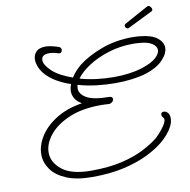

<svg xmlns="http://www.w3.org/2000/svg" viewBox="-90 -818 1003 1016"><g transform="rotate(-10 411.5 -310.0)"><path d="M325 110Q241 110 186.5 87Q132 64 105.5 26.5Q79 -11 79 -54Q79 -102 109 -150Q139 -198 197 -234.5Q255 -271 338 -284Q313 -298 302 -317Q291 -336 291 -356Q291 -374 299 -394Q260 -407 227.5 -425.5Q195 -444 172 -468Q153 -488 143 -511Q133 -534 133 -554Q133 -579 149 -596Q165 -613 200 -613Q226 -613 268 -599Q276 -597 279 -591.5Q282 -586 282 -581Q282 -574 276.5 -568.5Q271 -563 261 -566Q233 -575 213 -575Q171 -575 171 -544Q171 -520 206 -486Q241 -452 315 -426Q325 -443 339 -458Q353 -473 367 -485Q418 -525 494.5 -553.5Q571 -582 661 -582Q671 -582 681 -581.5Q691 -581 701 -580Q764 -574 793.5 -550.5Q823 -527 823 -498Q823 -465 790 -431.5Q757 -398 697 -379Q664 -369 621.5 -363.5Q579 -358 532 -358Q483 -358 431.5 -364Q380 -370 332 -384Q329 -374 329 -365Q329 -334 366 -313Q403 -292 485 -292Q504 -292 504 -277Q504 -270 497.5 -263.5Q491 -257 480 -255Q468 -256 456.5 -256.5Q445 -257 434 -257Q333 -257 262.5 -226.5Q192 -196 155.5 -150Q119 -104 119 -57Q119 -4 169.5 36Q220 76 326 76Q420 76 490 59.5Q560 43 610 17Q660 -9 692 -35Q697 -40 712 -56Q727 -72 740 -91.5Q753 -111 753 -124Q753 -130 750 -133Q741 -142 741 -151Q741 -165 757 -165Q767 -165 777 -155Q787 -145 787 -124Q787 -103 775.5 -81Q764 -59 747.5 -40.5Q731 -22 717 -10Q681 21 626.5 48Q572 75 497.5 92.5Q423 110 325 110ZM351 -414Q393 -402 439 -396.5Q485 -391 529 -391Q617 -391 680 -411Q734 -428 758.5 -450Q783 -472 783 -492Q783 -512 760.5 -527Q738 -542 697 -545Q687 -546 678 -546.5Q669 -547 659 -547Q589 -547 526.5 -527.5Q464 -508 417.5 -477.5Q371 -447 348 -415ZM645 -632Q641 -633 637.5 -635.5Q634 -638 632 -646V-648Q632 -652 634 -654Q636 -656 638 -658L766 -728Q769 -730 775 -730Q780 -729 785.5 -721.5Q791 -714 791 -709Q791 -701 781 -697L651 -633Q649 -632 645 -632Z"/></g></svg>

Font: Meow Script
Style: Regular
Weight: 400
Designer: Robert E. Leuschke
Foundry: Robert E. Leuschke
Version: Version 1.010; ttfautohint (v1.8.3)